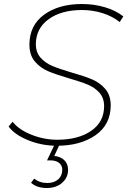

<svg xmlns="http://www.w3.org/2000/svg" viewBox="-20 -724 644 959"><path d="M23 -92 43 -116Q73 -77 136 -51.5Q199 -26 266 -26Q371 -26 435.5 -70.5Q500 -115 500 -194Q500 -235 476.5 -261Q453 -287 418 -301.5Q383 -316 324 -333Q259 -352 220 -368.5Q181 -385 154 -417Q127 -449 127 -501Q127 -597 200 -650.5Q273 -704 390 -704Q449 -704 503.5 -688Q558 -672 596 -642L578 -614Q541 -643 492 -658.5Q443 -674 389 -674Q287 -674 223.5 -628.5Q160 -583 159 -504Q159 -462 183 -435.5Q207 -409 241.5 -394.5Q276 -380 337 -362Q401 -344 440 -327.5Q479 -311 506 -279.5Q533 -248 533 -198Q533 -102 457.5 -49Q382 4 264 4Q189 4 121 -23.5Q53 -51 23 -92ZM135 189 151 168Q178 190 216 190Q250 190 270.5 172Q291 154 291 124Q291 102 275 89.5Q259 77 231 77H215L254 -5H279L251 55Q283 58 301.5 76.5Q320 95 320 124Q320 163 290.5 189Q261 215 214 215Q164 215 135 189Z"/></svg>

Font: Montserrat Alternates ExLight
Style: Italic
Weight: 275
Italic angle: -11.3°
Designer: Julieta Ulanovsky
Foundry: Julieta Ulanovsky
Version: Version 7.200